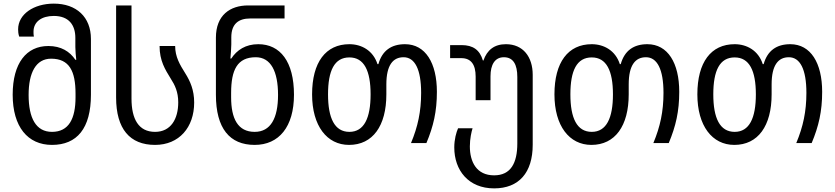

<svg xmlns="http://www.w3.org/2000/svg" viewBox="-20 -790 4609 1060"><path d="M267 10C405 10 482 -81 482 -267V-575C482 -696 402 -770 277 -770C167 -770 80 -712 80 -628C80 -616 81 -603 86 -588H167C165 -597 165 -607 165 -615C165 -670 210 -702 277 -702C360 -702 396 -652 396 -581V-530C396 -508 399 -479 401 -460H396C365 -506 317 -536 247 -536C126 -536 50 -442 50 -267C50 -90 133 10 267 10ZM267 -62C179 -62 138 -137 138 -266C138 -388 178 -466 262 -466C363 -466 397 -397 397 -273V-253C397 -135 360 -62 267 -62Z M836 10C969 10 1052 -87 1052 -224C1052 -293 1030 -342 1003 -385C973 -433 947 -476 947 -536H861C861 -454 892 -406 922 -357C946 -320 964 -282 964 -225C964 -133 923 -62 836 -62C745 -62 706 -133 706 -246V-760H621V-252C621 -78 697 10 836 10Z M1386 10C1520 10 1603 -90 1603 -267C1603 -450 1527 -546 1406 -546C1336 -546 1288 -514 1257 -467H1252C1254 -489 1257 -524 1257 -545V-584C1257 -658 1297 -688 1361 -688H1551V-760H1350C1250 -760 1172 -706 1172 -582V-267C1172 -81 1248 10 1386 10ZM1386 -62C1293 -62 1256 -135 1256 -253V-277C1256 -404 1290 -474 1392 -474C1475 -474 1515 -396 1515 -266C1515 -137 1474 -62 1386 -62Z M1907 10C2038 10 2113 -95 2113 -269V-324C2113 -431 2150 -474 2208 -474C2270 -474 2305 -408 2305 -277C2305 -175 2287 -91 2249 0H2334C2373 -93 2392 -175 2392 -283C2392 -442 2329 -546 2216 -546C2141 -546 2090 -511 2069 -436H2064C2040 -511 1976 -546 1909 -546C1778 -546 1703 -446 1703 -269C1703 -95 1785 10 1907 10ZM1909 -62C1827 -62 1791 -138 1791 -269C1791 -400 1826 -473 1909 -473C1990 -473 2026 -400 2026 -269C2026 -138 1990 -62 1909 -62Z M2708 250C2845 250 2921 163 2921 9V-377C2921 -476 2868 -546 2773 -546C2709 -546 2669 -514 2649 -456H2646C2629 -514 2592 -541 2528 -541H2465V-469H2527C2581 -469 2606 -433 2606 -367V-237H2688V-369C2688 -433 2712 -474 2762 -474C2814 -474 2836 -433 2836 -365V2C2836 110 2800 178 2708 178C2611 178 2574 104 2574 18C2574 -24 2583 -63 2589 -82H2509C2499 -59 2488 -21 2488 24C2488 150 2566 250 2708 250Z M3245 10C3376 10 3451 -95 3451 -269V-324C3451 -431 3488 -474 3546 -474C3608 -474 3643 -408 3643 -277C3643 -175 3625 -91 3587 0H3672C3711 -93 3730 -175 3730 -283C3730 -442 3667 -546 3554 -546C3479 -546 3428 -511 3407 -436H3402C3378 -511 3314 -546 3247 -546C3116 -546 3041 -446 3041 -269C3041 -95 3123 10 3245 10ZM3247 -62C3165 -62 3129 -138 3129 -269C3129 -400 3164 -473 3247 -473C3328 -473 3364 -400 3364 -269C3364 -138 3328 -62 3247 -62Z M4034 10C4165 10 4240 -95 4240 -269V-324C4240 -431 4277 -474 4335 -474C4397 -474 4432 -408 4432 -277C4432 -175 4414 -91 4376 0H4461C4500 -93 4519 -175 4519 -283C4519 -442 4456 -546 4343 -546C4268 -546 4217 -511 4196 -436H4191C4167 -511 4103 -546 4036 -546C3905 -546 3830 -446 3830 -269C3830 -95 3912 10 4034 10ZM4036 -62C3954 -62 3918 -138 3918 -269C3918 -400 3953 -473 4036 -473C4117 -473 4153 -400 4153 -269C4153 -138 4117 -62 4036 -62Z"/></svg>

Font: Noto Sans Georgian SemiCondensed
Style: Regular
Weight: 400
Width: 4
Designer: Monotype Design Team, Akaki Razmadze
Foundry: Google LLC
Version: Version 2.005